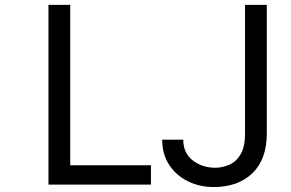

<svg xmlns="http://www.w3.org/2000/svg" viewBox="-20 -747 1176 777"><path d="M590.9 -78.1V0H176.1V-727.3H264.2V-78.1ZM971.6 -207.4V-727.3H1059.7V-207.4Q1059.7 -101.9 1001.4 -46Q943.2 9.9 845.2 9.9Q787.6 9.9 740.2 -13.5Q692.8 -36.9 664.6 -79.9Q636.4 -122.9 636.4 -181.8H721.6Q721.6 -127.5 760.1 -97.8Q798.7 -68.2 850.9 -68.2Q879.3 -68.2 907.1 -79.9Q935 -91.6 953.3 -121.8Q971.6 -152 971.6 -207.4Z"/></svg>

Font: Inter UI
Style: Regular
Weight: 400
Designer: Rasmus Andersson
Foundry: rsms
Version: Version 2.2